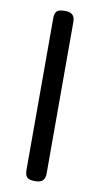

<svg xmlns="http://www.w3.org/2000/svg" viewBox="-82 -740 405 779"><g transform="rotate(10 120.5 -350.5)"><path d="M117 -701H124Q162 -701 162 -664V-38Q162 0 124 0H117Q96 0 87.5 -9Q79 -18 79 -38V-664Q79 -684 87.5 -692.5Q96 -701 117 -701Z"/></g></svg>

Font: Merge One
Style: Regular
Weight: 400
Designer: Kosal Sen
Foundry: Philatype
Version: Version 1.001